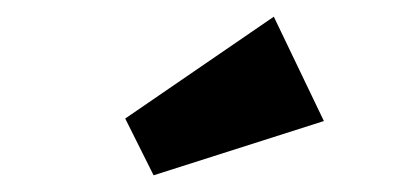

<svg xmlns="http://www.w3.org/2000/svg" viewBox="-20 -773 478 230"><path d="M130 -631 308 -753 368 -628 164 -563Z"/></svg>

Font: Joti One
Style: Regular
Weight: 400
Designer: Eduardo Rodriguez Tunni
Foundry: Eduardo Rodriguez Tunni
Version: Version 1.001